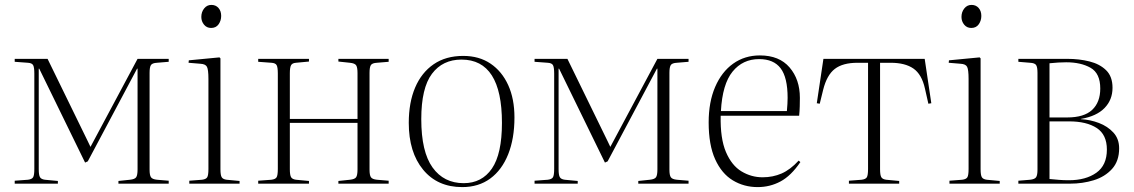

<svg xmlns="http://www.w3.org/2000/svg" viewBox="-20 -749 4623 783"><path d="M40 0V-12L94 -16Q110 -18 115 -26Q120 -34 120 -60V-449Q120 -475 115 -483.5Q110 -492 94 -493L40 -497V-509H174L338 -173L349 -150L541 -509H668V-497L620 -493Q601 -492 595.5 -483.5Q590 -475 590 -452V-57Q590 -35 595.5 -26.5Q601 -18 620 -16L668 -12V0H463V-11L510 -16Q530 -18 535.5 -26.5Q541 -35 541 -58V-469H539L338 -91L327 -86L140 -469H138V-59Q138 -35 143 -26.5Q148 -18 163 -16L216 -11V0Z M841 -635Q823 -635 812 -648.5Q801 -662 801 -680Q801 -700 812.5 -714.5Q824 -729 842 -729Q860 -729 871 -716.5Q882 -704 882 -684Q882 -665 871.5 -650Q861 -635 841 -635ZM752 0V-12L804 -16Q820 -18 825 -26Q830 -34 830 -60V-427Q830 -465 824 -476.5Q818 -488 797 -489L749 -493L750 -503L875 -515L879 -511V-59Q879 -35 884 -26.5Q889 -18 904 -16L957 -11V0Z M1033 0V-12L1087 -16Q1103 -18 1108 -26Q1113 -34 1113 -60V-449Q1113 -475 1108 -483.5Q1103 -492 1087 -493L1033 -497V-509H1240V-498L1187 -493Q1172 -492 1167 -483Q1162 -474 1162 -450V-264H1438V-451Q1438 -474 1432.5 -482.5Q1427 -491 1407 -493L1360 -498V-509H1565V-497L1517 -493Q1498 -492 1492.5 -483.5Q1487 -475 1487 -452V-57Q1487 -35 1492.5 -26.5Q1498 -18 1517 -16L1565 -12V0H1360V-11L1407 -16Q1427 -18 1432.5 -26.5Q1438 -35 1438 -58V-248H1162V-59Q1162 -35 1167 -26.5Q1172 -18 1187 -16L1240 -11V0Z M1865 14Q1764 14 1705.5 -57Q1647 -128 1647 -248Q1647 -331 1673 -392Q1699 -453 1748.5 -487Q1798 -521 1869 -521Q1934 -521 1980.5 -489.5Q2027 -458 2052.5 -402Q2078 -346 2078 -270Q2078 -184 2052.5 -120Q2027 -56 1979.5 -21Q1932 14 1865 14ZM1871 -2Q1945 -2 1986 -61.5Q2027 -121 2027 -248Q2027 -506 1862 -506Q1785 -506 1741.5 -448Q1698 -390 1698 -263Q1698 -130 1744 -66Q1790 -2 1871 -2Z M2160 0V-12L2214 -16Q2230 -18 2235 -26Q2240 -34 2240 -60V-449Q2240 -475 2235 -483.5Q2230 -492 2214 -493L2160 -497V-509H2294L2458 -173L2469 -150L2661 -509H2788V-497L2740 -493Q2721 -492 2715.5 -483.5Q2710 -475 2710 -452V-57Q2710 -35 2715.5 -26.5Q2721 -18 2740 -16L2788 -12V0H2583V-11L2630 -16Q2650 -18 2655.5 -26.5Q2661 -35 2661 -58V-469H2659L2458 -91L2447 -86L2260 -469H2258V-59Q2258 -35 2263 -26.5Q2268 -18 2283 -16L2336 -11V0Z M3070 14Q3014 14 2968.5 -13.5Q2923 -41 2896.5 -99.5Q2870 -158 2870 -250Q2870 -333 2896.5 -394.5Q2923 -456 2970 -489.5Q3017 -523 3079 -523Q3158 -523 3200 -474Q3242 -425 3242 -350Q3242 -335 3241.5 -315.5Q3241 -296 3239 -277H2919Q2917 -184 2940.5 -129Q2964 -74 3004 -50Q3044 -26 3090 -26Q3132 -26 3167.5 -41.5Q3203 -57 3237 -94L3244 -88Q3206 -32 3163 -9Q3120 14 3070 14ZM2920 -296H3189Q3192 -328 3192 -350Q3192 -433 3163.5 -470.5Q3135 -508 3076 -508Q3009 -508 2967.5 -457Q2926 -406 2920 -296Z M3442 0V-12L3494 -16Q3510 -18 3515 -26Q3520 -34 3520 -60V-493H3477Q3417 -493 3384.5 -468Q3352 -443 3337 -383L3323 -326L3311 -328L3338 -509H3751L3778 -328L3766 -326L3752 -388Q3739 -446 3705 -469.5Q3671 -493 3612 -493H3569V-59Q3569 -35 3574 -26.5Q3579 -18 3594 -16L3647 -11V0Z M3941 -635Q3923 -635 3912 -648.5Q3901 -662 3901 -680Q3901 -700 3912.5 -714.5Q3924 -729 3942 -729Q3960 -729 3971 -716.5Q3982 -704 3982 -684Q3982 -665 3971.5 -650Q3961 -635 3941 -635ZM3852 0V-12L3904 -16Q3920 -18 3925 -26Q3930 -34 3930 -60V-427Q3930 -465 3924 -476.5Q3918 -488 3897 -489L3849 -493L3850 -503L3975 -515L3979 -511V-59Q3979 -35 3984 -26.5Q3989 -18 4004 -16L4057 -11V0Z M4133 0V-12L4181 -16Q4200 -18 4205.5 -26.5Q4211 -35 4211 -57V-452Q4211 -475 4205.5 -483.5Q4200 -492 4181 -493L4133 -497V-509H4333Q4381 -509 4423 -498.5Q4465 -488 4491 -462.5Q4517 -437 4517 -391Q4517 -342 4484.5 -308.5Q4452 -275 4388 -264V-263Q4426 -261 4461.5 -247.5Q4497 -234 4520.5 -208.5Q4544 -183 4544 -144Q4544 -92 4515 -60Q4486 -28 4440.5 -14Q4395 0 4344 0ZM4260 -270H4332Q4401 -270 4434 -301Q4467 -332 4467 -388Q4467 -450 4427.5 -472.5Q4388 -495 4328 -495Q4312 -495 4296 -494Q4280 -493 4260 -491ZM4339 -14Q4408 -14 4451 -44.5Q4494 -75 4494 -139Q4494 -200 4452.5 -227Q4411 -254 4340 -254H4260V-19Q4281 -17 4299 -15.5Q4317 -14 4339 -14Z"/></svg>

Font: Literata 72pt ExtraLight
Style: Regular
Weight: 200
Designer: Latin by Veronika Burian and Jose Scaglione. Greek by Irene Vlachou. Cyrillic by Vera Evstafieva.
Foundry: TypeTogether
Version: Version 3.002